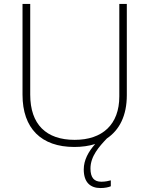

<svg xmlns="http://www.w3.org/2000/svg" viewBox="-20 -734 756 972"><path d="M438 119C438 57 482 8 521 -33C585 -76 622 -149 622 -252V-714H584V-246C584 -103 498 -26 358 -26C214 -26 133 -104 133 -255V-714H94V-254C94 -84 189 10 356 10C395 10 430 5 462 -5C428 33 404 76 404 124C404 190 438 218 489 218C511 218 529 214 541 209V179C530 182 513 186 493 186C457 186 438 166 438 119Z"/></svg>

Font: Noto Sans Canadian Aboriginal ExtraLight
Style: Regular
Weight: 200
Designer: Monotype Design Team, Typotheque's Kevin King
Foundry: Monotype Imaging Inc.
Version: Version 2.004